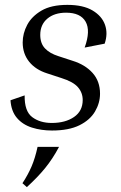

<svg xmlns="http://www.w3.org/2000/svg" viewBox="-20 -525 498 787"><path d="M193 10Q149 10 111 -2Q73 -14 49.5 -41.5Q26 -69 23 -114L81 -134Q80 -69 112 -45Q144 -21 192 -21Q248 -21 283.5 -45.5Q319 -70 319 -115Q319 -145 299.5 -167.5Q280 -190 232 -205L174 -224Q126 -239 99.5 -272Q73 -305 73 -351Q73 -388 91.5 -423Q110 -458 150 -481.5Q190 -505 256 -505Q321 -505 359.5 -482Q398 -459 410.5 -423Q423 -387 409 -346L327 -330Q352 -399 331 -436Q310 -473 251 -473Q203 -473 174 -448.5Q145 -424 145 -382Q145 -347 164.5 -326.5Q184 -306 219 -295L277 -276Q329 -260 359.5 -226Q390 -192 390 -141Q390 -103 369.5 -68Q349 -33 305.5 -11.5Q262 10 193 10ZM90 242 72 226Q95 191 109.5 157Q124 123 134 77H222Q196 126 165 164Q134 202 90 242Z"/></svg>

Font: Inria Serif
Style: Italic
Weight: 400
Italic angle: -10°
Designer: Black Foundry Team
Foundry: Black Foundry
Version: Version 1.000; ttfautohint (v1.8.3)